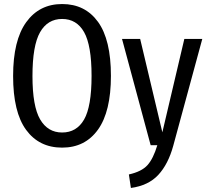

<svg xmlns="http://www.w3.org/2000/svg" viewBox="-20 -720 1033 952"><path d="M530 -344Q530 -167 466 -77.5Q402 12 288 12Q174 12 109.5 -76Q45 -164 45 -343Q45 -520 110 -610Q175 -700 288 -700Q402 -700 466 -611.5Q530 -523 530 -344ZM141 -343Q141 -193 179 -128Q217 -63 288 -63Q360 -63 397 -127.5Q434 -192 434 -344Q434 -495 397 -560.5Q360 -626 288 -626Q216 -626 178.5 -560Q141 -494 141 -343ZM839 3Q814 94 765 147Q716 200 629 212L619 145Q682 131 711 99Q740 67 760 0H727L585 -527H675L785 -64L894 -527H983Z"/></svg>

Font: Fira Sans Extra Condensed
Style: Regular
Weight: 400
Width: 1
Designer: Carrois Corporate & Edenspiekermann AG
Foundry: Carrois Corporate GbR & Edenspiekermann AG
Version: Version 4.203